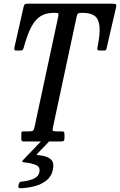

<svg xmlns="http://www.w3.org/2000/svg" viewBox="-20 -770 653 1045"><path d="M96 -17.5V-41Q96 -48.5 97.8 -51.8Q99.5 -55 106.5 -55H136.5Q153.5 -55 159 -58.8Q164.5 -62.5 167.5 -76.5L297 -680Q299.5 -692 297.5 -696Q295.5 -700 279.5 -700H272Q231.5 -700 202.5 -683Q173.5 -666 151.5 -625.5Q129.5 -585 110 -514Q108 -506 104.8 -500.5Q101.5 -495 90 -495H70.5Q58.5 -495 58 -501.5Q57.5 -508 59.5 -516L108 -731Q110.5 -742.5 114.8 -746.2Q119 -750 133.5 -750H589Q608.5 -750 611.5 -746Q614.5 -742 611 -727L561 -511Q559 -500.5 556.8 -497.8Q554.5 -495 541 -495H528Q512.5 -495 510.5 -498.5Q508.5 -502 511 -514.5Q525.5 -586.5 521.5 -626.8Q517.5 -667 495.2 -683.5Q473 -700 432 -700H424.5Q410.5 -700 405.2 -696.5Q400 -693 397.5 -681L268 -76Q265 -63 267.8 -59Q270.5 -55 287.5 -55H314.5Q326 -55 328.5 -51Q331 -47 331 -35V-20Q331 -6 326.2 -3Q321.5 0 308.5 0H109.5Q100 0 98 -3.8Q96 -7.5 96 -17.5ZM80.5 240 82.5 231.5Q84.5 223 88.8 220.8Q93 218.5 100.5 218Q131.5 215.5 160.2 204Q189 192.5 194 168Q200.5 138 175.2 127.8Q150 117.5 117 114.5Q103 113 101.5 109.8Q100 106.5 106.5 100L203.5 -1Q208 -6 219.5 -6H232Q253 -6 243.5 4L186.5 63Q178.5 71.5 179.5 72.8Q180.5 74 193.5 75Q233.5 78.5 255 95.8Q276.5 113 267.5 155Q260 191 232.5 212.5Q205 234 167.2 243.8Q129.5 253.5 90 254.5Q77 255 80.5 240Z"/></svg>

Font: Besley* Condensed
Style: Italic
Weight: 400
Width: 3
Italic angle: -13°
Designer: Owen Earl
Foundry: indestructible type*
Version: Version 3.000; ttfautohint (v1.8.3)